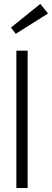

<svg xmlns="http://www.w3.org/2000/svg" viewBox="-20 -942 260 962"><path d="M59 -772.5 35 -804 182 -922.5 220.5 -874.5ZM118.5 0H62V-688H118.5Z"/></svg>

Font: League Spartan Light
Style: Regular
Weight: 277
Foundry: The League of Moveable Type
Version: Version 2.002